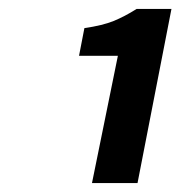

<svg xmlns="http://www.w3.org/2000/svg" viewBox="-20 -785 416 430"><path d="M186 -375 244 -660H157L169 -722Q210 -728 234.5 -738Q259 -748 286 -765H364L288 -375Z"/></svg>

Font: TypoPRO Source Sans Pro
Style: Bold Italic
Weight: 700
Italic angle: -11°
Designer: Paul D. Hunt
Foundry: Adobe Systems Incorporated
Version: Version 1.075;PS 2.000;hotconv 1.0.86;makeotf.lib2.5.63406